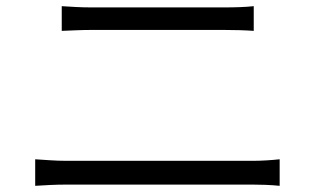

<svg xmlns="http://www.w3.org/2000/svg" viewBox="-20 -666 1040 622"><path d="M180 -646V-566C210 -567 241 -569 275 -569C322 -569 657 -569 706 -569C738 -569 775 -568 802 -566V-646C775 -643 741 -642 706 -642C656 -642 334 -642 275 -642C242 -642 211 -644 180 -646ZM94 -150V-64C126 -66 159 -68 195 -68C251 -68 741 -68 798 -68C824 -68 857 -67 886 -64V-150C858 -147 827 -145 798 -145C741 -145 251 -145 195 -145C159 -145 127 -148 94 -150Z"/></svg>

Font: Noto Sans JP DemiLight
Style: Regular
Weight: 350
Designer: Ryoko NISHIZUKA 西塚涼子 (kana, bopomofo & ideographs); Paul D. Hunt (Latin, Greek & Cyrillic); Sandoll Communications 산돌커뮤니
Foundry: Adobe
Version: Version 2.004;hotconv 1.0.118;makeotfexe 2.5.65603